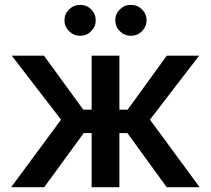

<svg xmlns="http://www.w3.org/2000/svg" viewBox="-20 -777 875 797"><path d="M26.4 0 233.4 -280.3 28.8 -545.9H162.6L325.7 -321.8H360.4V-545.9H475.6V-321.8H509.8L672.4 -545.9H806.6L602.5 -280.3L808.6 0H671.9L508.8 -224.6H475.6V0H360.4V-224.6H327.6L163.6 0ZM523.4 -628.4Q496.6 -628.4 477.5 -647.5Q458.5 -666.5 458.5 -692.9Q458.5 -719.2 477.5 -738Q496.6 -756.8 523.4 -756.8Q550.3 -756.8 569.3 -738Q588.4 -719.2 588.4 -692.9Q588.4 -666.5 569.3 -647.5Q550.3 -628.4 523.4 -628.4ZM313 -628.4Q286.1 -628.4 266.8 -647.5Q247.6 -666.5 247.6 -692.9Q247.6 -719.2 266.8 -738Q286.1 -756.8 313 -756.8Q339.8 -756.8 358.6 -738Q377.4 -719.2 377.4 -692.9Q377.4 -666.5 358.6 -647.5Q339.8 -628.4 313 -628.4Z"/></svg>

Font: Inter
Style: 540
Weight: 540
Designer: Rasmus Andersson
Foundry: rsms
Version: Version 4.001;git-66647c0bb